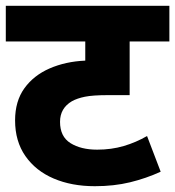

<svg xmlns="http://www.w3.org/2000/svg" viewBox="-20 -642 604 662"><path d="M564 -499H427V-314H353Q300 -314 273 -308.5Q246 -303 228 -293Q187 -269 187 -222Q187 -171 223 -148.5Q259 -126 315 -126Q364 -126 406.5 -138.5Q449 -151 487 -173L534 -50Q484 -27 428.5 -13.5Q373 0 307 0Q227 0 165 -26.5Q103 -53 67.5 -104Q32 -155 32 -227Q32 -293 64 -337.5Q96 -382 151 -406Q206 -430 274 -433V-499H0V-622H564Z"/></svg>

Font: Noto Sans ExtraBold
Style: Regular
Weight: 800
Designer: Monotype Design Team
Foundry: Monotype Imaging Inc.
Version: Version 2.007